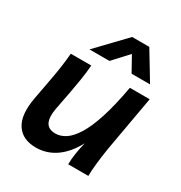

<svg xmlns="http://www.w3.org/2000/svg" viewBox="-175 -865 941 999"><g transform="rotate(30 295.5 -365.5)"><path d="M183 9Q102 9 66 -46.5Q30 -102 50 -210L73 -334Q83 -387 88.5 -427Q94 -467 97 -505H220Q217 -462 209.5 -416Q202 -370 195 -332L173 -217Q163 -163 177.5 -134Q192 -105 235 -105Q265 -105 294.5 -124Q324 -143 352.5 -188.5Q381 -234 406 -311.5Q431 -389 452 -505H571L512 -172Q504 -122 499 -76Q494 -30 494 0H373Q373 -31 378.5 -66Q384 -101 393 -138Q355 -66 301.5 -28.5Q248 9 183 9ZM534 -573H423L373 -663L290 -573H170L330 -740H433Z"/></g></svg>

Font: Livvic SemiBold
Style: Italic
Weight: 600
Italic angle: -10°
Designer: Jacques Le Bailly, Baron von Fonthausen
Version: Version 1.001; ttfautohint (v1.8.2)